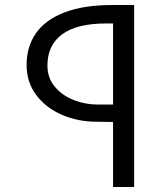

<svg xmlns="http://www.w3.org/2000/svg" viewBox="-20 -745 640 765"><path d="M430.5 -259 364 -260Q290.5 -260 226.8 -287.5Q163 -315 124.5 -366.2Q86 -417.5 86 -486Q86 -559.5 123.5 -613Q161 -666.5 237.5 -695.8Q314 -725 427 -725H514.5V0H430.5ZM430.5 -328.5V-651.5H402.5Q286 -651.5 227.5 -608.2Q169 -565 169 -484Q169 -434 199 -398.8Q229 -363.5 274.8 -346Q320.5 -328.5 367.5 -328.5Z"/></svg>

Font: JuliaMono
Style: Regular
Weight: 400
Monospace: yes
Designer: cormullion
Foundry: corm
Version: Version 0.055; ttfautohint (v1.8.4)